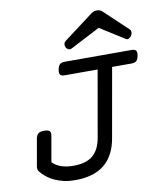

<svg xmlns="http://www.w3.org/2000/svg" viewBox="-89 -876 807 957"><g transform="rotate(-10 314.5 -397.0)"><path d="M252.9 -513.2Q236.3 -513.2 230.5 -520.5Q224.6 -527.8 228 -546.4Q231.4 -564.9 239.7 -572.3Q248 -579.6 264.6 -579.6H602.5Q619.1 -579.6 625 -572.3Q630.9 -564.9 627.4 -546.4Q624 -527.8 615.7 -520.5Q607.4 -513.2 590.8 -513.2H492.7L430.7 -162.6Q415.5 -76.2 361.8 -32.7Q308.1 10.7 212.4 10.7Q183.6 10.7 157.7 4.9Q131.8 -1 109.9 -11.2Q87.9 -21.5 70.6 -35.6Q53.2 -49.8 41 -65.9Q34.7 -75.2 37.6 -90.8L61.5 -227.1Q64.9 -244.1 74.2 -251.5Q83.5 -258.8 104 -258.8Q124.5 -258.8 131.3 -251.5Q138.2 -244.1 134.8 -227.1L112.3 -98.1Q146.5 -61.5 218.3 -61.5Q283.2 -61.5 316.7 -90.3Q350.1 -119.1 360.4 -177.2L419.4 -513.2ZM311 -639.2Q301.3 -634.3 293.2 -638.2Q285.2 -642.1 281.2 -649.9Q277.3 -657.7 278.6 -666.5Q279.8 -675.3 288.1 -681.6L438.5 -794.9Q450.7 -803.7 466.8 -803.7Q482.4 -803.7 492.2 -794.9L612.3 -681.6Q618.7 -675.3 617.9 -666.3Q617.2 -657.2 612.3 -649.4Q606.9 -641.6 599.1 -637.7Q591.3 -633.8 583.5 -639.2L460.4 -716.8Z"/></g></svg>

Font: Courier Prime
Style: Italic
Weight: 400
Monospace: yes
Designer: Alan Dague-Greene
Foundry: Quote-Unquote Apps
Version: Version 1.202